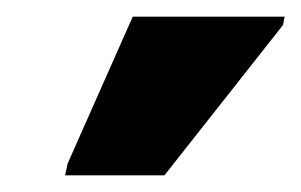

<svg xmlns="http://www.w3.org/2000/svg" viewBox="-20 -786 361 230"><path d="M58 -576H177L319 -756L321 -766H139L61 -590Z"/></svg>

Font: Noto Sans ExtraCondensed Black
Style: Italic
Weight: 900
Width: 2
Italic angle: -12°
Designer: Monotype Design Team
Foundry: Monotype Imaging Inc.
Version: Version 2.013